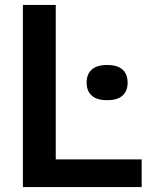

<svg xmlns="http://www.w3.org/2000/svg" viewBox="-20 -760 600 780"><path d="M73 0V-740H206.5V-112.5H555.5V0ZM415 -353Q373 -353 352.5 -371.8Q332 -390.5 332 -424Q332 -458.5 352.5 -477.2Q373 -496 415 -496Q457.5 -496 478 -477.2Q498.5 -458.5 498.5 -424Q498.5 -390.5 478 -371.8Q457.5 -353 415 -353Z"/></svg>

Font: Encode Sans SC Condensed Thin SemiBold
Style: Regular
Weight: 600
Version: Version 3.002